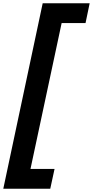

<svg xmlns="http://www.w3.org/2000/svg" viewBox="-71 -850 564 1165"><path d="M-51 295 188 -830H473L448 -710H303L114 175H260L234 295Z"/></svg>

Font: Radio Canada
Style: Italic
Weight: 400
Italic angle: -12°
Designer: Charles Daoud, Etienne Aubert Bonn, Alexandre Saumier Demers, Jacques Le Bailly
Foundry: Radio-Canada
Version: Version 2.104;gftools[0.9.28.dev5+ged2979d]